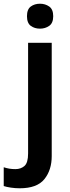

<svg xmlns="http://www.w3.org/2000/svg" viewBox="-73 -772 376 1032"><path d="M72 -685Q72 -722 92.5 -737Q113 -752 142 -752Q170 -752 191.5 -737Q213 -722 213 -685Q213 -648 191.5 -633Q170 -618 142 -618Q113 -618 92.5 -633Q72 -648 72 -685ZM33 240Q9 240 -14.5 236.5Q-38 233 -53 228V127Q-38 132 -23 134.5Q-8 137 10 137Q39 137 58.5 120Q78 103 78 53V-542H205V67Q205 142 165.5 191Q126 240 33 240Z"/></svg>

Font: Noto Sans Meetei Mayek SemiBold
Style: Regular
Weight: 600
Designer: Monotype Design Team and Neelakash Kshetrimayum
Foundry: Monotype Imaging Inc.
Version: Version 2.002; ttfautohint (v1.8.4.7-5d5b)